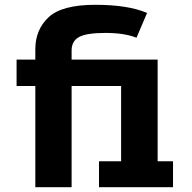

<svg xmlns="http://www.w3.org/2000/svg" viewBox="-20 -779 797 799"><path d="M49 -421V-531H127V-574Q127 -656 182.5 -707.5Q238 -759 376 -759Q514 -759 592 -725L548 -622Q498 -642 419 -642Q340 -642 309 -625Q278 -608 278 -569V-531H636V-108H700V0H392V-108H484V-421H278V0H127V-421Z"/></svg>

Font: Fix15 Mono
Style: Bold
Weight: 700
Designer: Carrois Corporate & Edenspiekermann AG
Foundry: Carrois Corporate GbR & Edenspiekermann AG
Version: Version 3.206